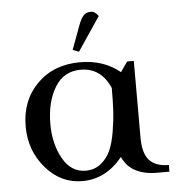

<svg xmlns="http://www.w3.org/2000/svg" viewBox="-49 -690 697 743"><g transform="rotate(-5 299.5 -318.0)"><path d="M41 -223Q41 -323 105 -387.5Q169 -452 272 -452Q364 -452 427 -400L454 -439H480V-141Q480 -80 504.5 -53Q529 -26 580 -26V0H533Q430 0 398 -73Q333 7 242 7Q158 7 99.5 -61Q41 -129 41 -223ZM137 -223Q137 -147 169 -89.5Q201 -32 258 -32Q292 -32 316.5 -51.5Q341 -71 354 -99.5Q367 -128 374.5 -172.5Q382 -217 384 -254.5Q386 -292 386 -342Q351 -423 272 -423Q206 -423 171.5 -366Q137 -309 137 -223ZM248 -502 282 -594Q292 -621 302.5 -632Q313 -643 330 -643Q347 -643 360 -624L272 -493Z"/></g></svg>

Font: Dihjauti
Style: Bold
Weight: 700
Designer: T. Christopher White
Version: Version 3.0.0